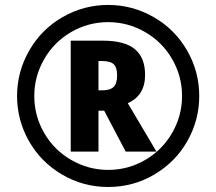

<svg xmlns="http://www.w3.org/2000/svg" viewBox="-20 -744 872 774"><path d="M564.9 -441.9Q564.9 -358.9 495.1 -328.1L610.8 -132.8H486.8L399.9 -297.9H377V-132.8H265.1V-580.1H394Q482.4 -580.1 523.7 -545.9Q564.9 -511.7 564.9 -441.9ZM377 -379.9H392.1Q424.3 -379.9 438.2 -393.8Q452.1 -407.7 452.1 -439.9Q452.1 -471.7 438.5 -484.9Q424.8 -498 391.1 -498H377ZM48.8 -356.9Q48.8 -454.6 97.7 -540Q146.5 -625.5 231.9 -674.8Q317.4 -724.1 416 -724.1Q513.7 -724.1 599.1 -675.3Q684.6 -626.5 733.9 -541Q783.2 -455.6 783.2 -356.9Q783.2 -260.7 735.8 -176.3Q688.5 -91.8 603 -41Q517.6 9.8 416 9.8Q314.9 9.8 229.5 -40.8Q144 -91.3 96.4 -175.8Q48.8 -260.3 48.8 -356.9ZM118.2 -356.9Q118.2 -276.9 158.2 -207.8Q198.2 -138.7 267.6 -98.9Q336.9 -59.1 416 -59.1Q496.1 -59.1 565.2 -99.1Q634.3 -139.2 674.1 -208.5Q713.9 -277.8 713.9 -356.9Q713.9 -437 673.8 -506.1Q633.8 -575.2 564.5 -615Q495.1 -654.8 416 -654.8Q335.9 -654.8 266.8 -614.7Q197.8 -574.7 158 -505.4Q118.2 -436 118.2 -356.9Z"/></svg>

Font: Sahel FD
Style: Bold-FD
Weight: 700
Foundry: Saber Rastikerdar (saber.rastikerdar@gmail.com)
Version: Version 3.3.0